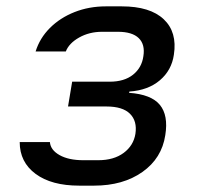

<svg xmlns="http://www.w3.org/2000/svg" viewBox="-20 -577 640 604"><path d="M229 7Q142 7 92 -30Q42 -67 42 -130H137Q139 -105 167.5 -89Q196 -73 242 -73H289Q338 -73 369 -96Q400 -119 406 -156Q412 -196 389 -219Q366 -242 315 -242H194L207 -320H325Q371 -320 398.5 -342Q426 -364 431 -400Q437 -437 416.5 -457Q396 -477 351 -477H301Q261 -477 229 -459Q197 -441 187 -415H92Q105 -457 137 -489Q169 -521 214.5 -539Q260 -557 313 -557H363Q452 -557 495 -516.5Q538 -476 527 -405Q520 -356 483 -324.5Q446 -293 387 -289L386 -285Q456 -280 483 -247Q510 -214 500 -152Q489 -79 428 -36Q367 7 276 7Z"/></svg>

Font: NKDuy Mono
Style: Italic
Weight: 400
Italic angle: -9°
Monospace: yes
Designer: NKDuy
Foundry: NKDuy
Version: Version 2.251; ttfautohint (v1.8.4.7-5d5b)